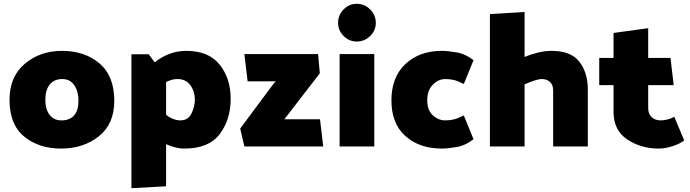

<svg xmlns="http://www.w3.org/2000/svg" viewBox="-20 -769 3622 1008"><path d="M30 -245Q30 -367 110.5 -434.5Q191 -502 305 -502Q425 -502 502.5 -436Q580 -370 580 -240Q580 -118 499 -53.5Q418 11 301 11Q184 11 107 -52Q30 -115 30 -245ZM218 -245Q218 -196 240 -166.5Q262 -137 303 -137Q346 -137 369 -163Q392 -189 392 -240Q392 -289 370 -321.5Q348 -354 307 -354Q264 -354 241 -325Q218 -296 218 -245Z M1003 -246Q1003 -289 979.5 -321.5Q956 -354 912 -354Q893 -354 878 -349Q863 -344 852 -338V-167Q866 -154 887 -145.5Q908 -137 927 -137Q968 -137 985.5 -173.5Q1003 -210 1003 -246ZM670 219V-484H761L792 -442Q829 -471 870.5 -486.5Q912 -502 958 -502Q1075 -502 1133 -430Q1191 -358 1191 -250Q1191 -141 1133.5 -65Q1076 11 948 11Q924 11 899 4.5Q874 -2 852 -12V209Z M1263 -485H1650L1659 -384L1473 -143H1660L1677 0H1263L1241 -94L1421 -336L1430 -342H1280Z M1853 -551Q1813 -551 1784 -580Q1755 -609 1755 -649Q1755 -690 1784 -719.5Q1813 -749 1853 -749Q1894 -749 1923.5 -719.5Q1953 -690 1953 -649Q1953 -609 1923.5 -580Q1894 -551 1853 -551ZM1763 0V-485H1945V0Z M2415 -328Q2386 -343 2365 -348.5Q2344 -354 2318 -354Q2281 -354 2252 -324Q2223 -294 2223 -242Q2223 -191 2252 -164Q2281 -137 2318 -137Q2342 -137 2364 -142.5Q2386 -148 2415 -163L2466 -38Q2424 -5 2377 3Q2330 11 2300 11Q2182 11 2108.5 -54.5Q2035 -120 2035 -242Q2035 -364 2108.5 -433Q2182 -502 2300 -502Q2330 -502 2377 -494Q2424 -486 2466 -453Z M2552 0V-695L2734 -706V-470Q2764 -483 2802 -492.5Q2840 -502 2875 -502Q2978 -502 3022 -444.5Q3066 -387 3066 -300V0H2884V-296Q2884 -324 2867 -339Q2850 -354 2825 -354Q2808 -354 2782 -345Q2756 -336 2734 -326V0Z M3572 -32Q3554 -16 3513.5 -2.5Q3473 11 3438 11Q3345 11 3273 -37Q3201 -85 3201 -182V-322H3126V-465H3201V-596L3383 -621V-465H3500L3517 -322H3383V-202Q3383 -172 3400.5 -154.5Q3418 -137 3450 -137Q3463 -137 3483 -141.5Q3503 -146 3520 -156Z"/></svg>

Font: Palanquin Dark
Style: Bold
Weight: 700
Designer: Pria Ravichandran
Version: Version 1.000